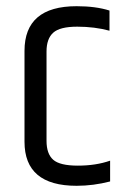

<svg xmlns="http://www.w3.org/2000/svg" viewBox="-20 -594 410 619"><path d="M59 -430Q59 -574 227 -574Q289 -574 333 -560V-495Q285 -508 229 -508Q173 -508 151.5 -488.5Q130 -469 130 -428V-140Q130 -98 151.5 -79Q173 -60 231 -60Q289 -60 335 -76V-9Q281 5 227 5Q59 5 59 -137Z"/></svg>

Font: Khand
Style: Regular
Weight: 400
Designer: Devanagari: Sanchit Sawaria, Jyotish Sonowal; Latin: Satya Rajpurohit
Foundry: Indian Type Foundry
Version: Version 1.100;PS 1.0;hotconv 1.0.78;makeotf.lib2.5.61930; tt